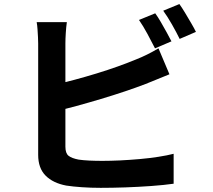

<svg xmlns="http://www.w3.org/2000/svg" viewBox="-20 -875 1040 938"><path d="M738.3 -810Q751.3 -792.3 765.9 -767.1Q780.5 -741.9 794.3 -716.9Q808.2 -691.9 817.6 -673L737.3 -638.8Q721.8 -669.5 700.4 -709.2Q679 -748.8 659 -777.5ZM856.4 -855.2Q869.7 -836.4 884.9 -811.1Q900.1 -785.8 914.4 -761.3Q928.8 -736.8 937.2 -719.2L857.7 -684.9Q842.3 -716.6 820.1 -755.6Q797.8 -794.7 777.4 -822.7ZM306.6 -766.8Q303.3 -744.4 301.4 -714.4Q299.5 -684.3 299.5 -662.7Q299.5 -647.8 299.5 -610.2Q299.5 -572.5 299.5 -521.9Q299.5 -471.2 299.5 -415.6Q299.5 -360 299.5 -308.6Q299.5 -257.1 299.5 -217.1Q299.5 -177.1 299.5 -158.3Q299.5 -126 315.1 -113.8Q330.8 -101.6 364.3 -95.2Q387 -91.9 416.9 -90.5Q446.8 -89.1 479.8 -89.1Q519 -89.1 566.5 -91.3Q613.9 -93.6 662.5 -97.9Q711.2 -102.2 754.2 -109Q797.3 -115.7 828.3 -123.7V22.5Q781.5 29.2 719.1 33.7Q656.7 38.2 592.1 40.5Q527.6 42.7 472 42.7Q423.4 42.7 379.7 39.6Q336 36.6 303.6 31.6Q238.8 19.4 202.7 -17.1Q166.5 -53.6 166.5 -118.4Q166.5 -147 166.5 -193.5Q166.5 -239.9 166.5 -296.3Q166.5 -352.7 166.5 -410.5Q166.5 -468.3 166.5 -519.7Q166.5 -571.2 166.5 -609.1Q166.5 -647.1 166.5 -662.7Q166.5 -674.2 165.6 -693Q164.7 -711.9 163.3 -731.8Q162 -751.7 159.2 -766.8ZM240.8 -459.9Q289 -470.5 343.2 -485Q397.3 -499.5 452 -516.2Q506.7 -532.9 556.3 -550.7Q605.9 -568.5 645.1 -584.8Q671.9 -595.3 698.3 -608.4Q724.8 -621.4 754.2 -638.9L807.8 -512.1Q779 -500.7 747.4 -487.5Q715.8 -474.3 691.2 -464.7Q646.8 -447.6 590.6 -428.7Q534.3 -409.8 473.3 -391.5Q412.3 -373.3 352.6 -357Q292.9 -340.8 241.6 -329Z"/></svg>

Font: Noto Sans TC
Style: Regular
Weight: 100
Designer: Ryoko NISHIZUKA 西塚涼子 (kana, bopomofo & ideographs); Paul D. Hunt (Latin, Greek & Cyrillic); Sandoll Communications 산돌커뮤니
Foundry: Adobe
Version: Version 2.004;hotconv 1.0.118;makeotfexe 2.5.65603